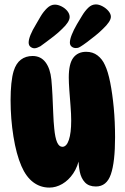

<svg xmlns="http://www.w3.org/2000/svg" viewBox="-20 -852 569 871"><path d="M415 -6Q383 -6 365.5 -24.5Q348 -43 342 -72.5Q336 -102 336 -135L341 -139Q333 -96 312 -65Q291 -34 262.5 -17.5Q234 -1 204 -1Q163 -1 130.5 -25.5Q98 -50 77 -99Q54 -152 41 -232.5Q28 -313 28 -398Q28 -439 31.5 -473Q35 -507 42 -530Q53 -565 75 -581.5Q97 -598 128 -598Q165 -598 186.5 -569.5Q208 -541 213 -491Q216 -460 218 -419Q220 -378 221.5 -338Q223 -298 226 -270Q230 -227 239 -206.5Q248 -186 263 -186Q282 -186 292.5 -217.5Q303 -249 303 -305Q303 -334 300 -371Q297 -408 294.5 -443Q292 -478 292 -501Q292 -563 312.5 -590Q333 -617 371 -617Q401 -617 422.5 -600.5Q444 -584 456 -557Q470 -528 480 -477.5Q490 -427 496 -363.5Q502 -300 502 -229Q502 -117 483 -61.5Q464 -6 415 -6ZM324 -634Q313 -634 305 -640.5Q297 -647 297 -659Q297 -673 305.5 -694.5Q314 -716 329 -742Q340 -760 352.5 -781Q365 -802 380.5 -817Q396 -832 415 -832Q429 -832 445 -823.5Q461 -815 472 -802Q483 -789 483 -776Q483 -755 447 -721Q431 -705 411 -689Q391 -673 373.5 -660Q356 -647 346 -641Q338 -636 333.5 -635Q329 -634 324 -634ZM136 -633Q127 -633 118.5 -639.5Q110 -646 110 -659Q110 -673 118.5 -694Q127 -715 143 -741Q152 -757 164.5 -778Q177 -799 193.5 -815Q210 -831 229 -831Q243 -831 259 -823Q275 -815 285.5 -802Q296 -789 296 -775Q296 -753 262 -721Q245 -704 224.5 -688Q204 -672 187.5 -660Q171 -648 163 -642Q157 -639 150 -636Q143 -633 136 -633Z"/></svg>

Font: DynaPuff Condensed SemiBold
Style: Regular
Weight: 600
Width: 3
Designer: Toshi Omagari, Jennifer Daniel
Foundry: Google Fonts
Version: Version 2.000